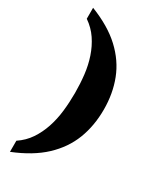

<svg xmlns="http://www.w3.org/2000/svg" viewBox="-229 -848 880 1062"><g transform="rotate(30 211.0 -317.0)"><path d="M32 72Q77 42 105.5 -0.5Q134 -43 151 -94Q168 -145 174.5 -202Q181 -259 181 -319Q181 -378 174.5 -434Q168 -490 151 -540.5Q134 -591 105.5 -633.5Q77 -676 32 -707V-777Q152 -730 225 -662Q298 -594 331.5 -507.5Q365 -421 365 -319Q365 -215 331.5 -128.5Q298 -42 225 26.5Q152 95 32 143Z"/></g></svg>

Font: Noto Serif Armenian ExtraBold
Style: Regular
Weight: 800
Version: Version 2.007